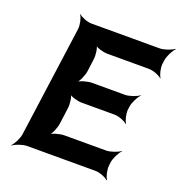

<svg xmlns="http://www.w3.org/2000/svg" viewBox="-136 -854 938 996"><g transform="rotate(20 333.0 -355.5)"><path d="M540 -358 542 -373C545 -397 564 -434 578 -447L577 -449C562 -437 523 -423 499 -423H318C294 -423 253 -412 239 -399L240 -397C255 -409 272 -449 275 -473L284 -542C287 -566 282 -606 271 -618L268 -616C278 -603 317 -592 341 -592H570C594 -592 630 -578 641 -566L643 -568C633 -581 624 -618 627 -642L630 -661C633 -685 652 -722 666 -735L664 -737C649 -725 610 -711 586 -711H210C186 -711 151 -725 140 -737L138 -735C148 -722 157 -685 154 -661L70 -50C67 -26 48 11 34 24L35 26C50 14 89 0 113 0H490C514 0 549 14 560 26L563 24C553 11 544 -26 547 -50L549 -68C552 -92 571 -129 585 -142L584 -144C569 -132 530 -118 506 -118H276C252 -118 211 -107 197 -94L199 -92C214 -104 230 -144 233 -168L245 -258C248 -282 243 -322 232 -334L229 -332C239 -319 278 -308 302 -308H483C507 -308 543 -294 554 -282L556 -284C546 -297 537 -334 540 -358Z"/></g></svg>

Font: Asimov
Style: EdgeIt
Weight: 500
Designer: Google
Version: Version 2.000980: 2014